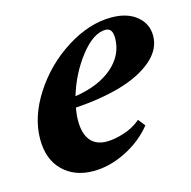

<svg xmlns="http://www.w3.org/2000/svg" viewBox="-74 -498 579 582"><g transform="rotate(-15 216.0 -207.0)"><path d="M151.4 11.2Q92.3 11.2 55.9 -24.7Q19.5 -60.5 19.5 -123.5Q19.5 -193.4 64.9 -263.9Q110.4 -334.5 181.6 -379.6Q252.9 -424.8 323.2 -424.8Q372.6 -424.8 402.1 -400.6Q431.6 -376.5 431.6 -338.9Q431.6 -295.9 393.1 -262.9Q354.5 -230 292 -211.9Q229.5 -193.8 148.9 -188.5Q145 -166.5 145 -148.4Q145 -106.9 162.6 -85.9Q180.2 -64.9 213.4 -64.9Q237.3 -64.9 267.6 -74.5Q297.9 -84 321.3 -104L338.4 -82Q304.7 -40 253.4 -14.4Q202.1 11.2 151.4 11.2ZM296.4 -393.1Q258.3 -393.1 217.5 -341.1Q176.8 -289.1 156.7 -222.2Q232.4 -233.9 275.4 -271.5Q318.4 -309.1 318.4 -361.8Q318.4 -393.1 296.4 -393.1Z"/></g></svg>

Font: Elstob 18pt ExtraBold
Style: Italic
Weight: 800
Italic angle: -20°
Designer: Peter S. Baker
Version: Version 1.015